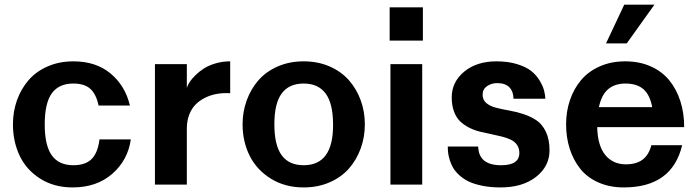

<svg xmlns="http://www.w3.org/2000/svg" viewBox="-20 -800 3021 832"><path d="M546.9 -195.8Q533.7 -105 466.1 -46.4Q398.4 12.2 294.9 12.2Q213.9 12.2 154.1 -25.9Q94.2 -64 65.2 -125.2Q36.1 -186.5 36.1 -261.2Q36.1 -316.9 53.7 -366Q71.3 -415 103.8 -452.6Q136.2 -490.2 186.5 -512.2Q236.8 -534.2 297.9 -534.2Q396 -534.2 459.2 -481.4Q522.5 -428.7 543 -342.8H407.2Q396.5 -392.6 371.1 -415.3Q345.7 -438 297.9 -438Q234.9 -438 204.3 -395.3Q173.8 -352.5 173.8 -261.2Q173.8 -169.9 204.3 -127Q234.9 -84 297.9 -84Q350.1 -84 377 -110.8Q403.8 -137.7 411.1 -195.8Z M789.6 -243.2V0H651.4V-522H789.6V-418.9Q792.5 -429.7 801.3 -443.6Q810.1 -457.5 826.4 -473.6Q842.8 -489.7 863.5 -503.2Q884.3 -516.6 914.3 -525.4Q944.3 -534.2 977.5 -534.2V-396Q948.2 -397.9 921.1 -393.3Q894 -388.7 869.9 -377Q845.7 -365.2 827.9 -347.4Q810.1 -329.6 799.8 -302.7Q789.6 -275.9 789.6 -243.2Z M1031.2 -261.2Q1031.2 -316.4 1049.3 -365.7Q1067.4 -415 1100.3 -452.6Q1133.3 -490.2 1183.8 -512.2Q1234.4 -534.2 1295.9 -534.2Q1357.4 -534.2 1408 -512.2Q1458.5 -490.2 1491.7 -452.6Q1524.9 -415 1543 -365.7Q1561 -316.4 1561 -261.2Q1561 -206.1 1543 -156.5Q1524.9 -106.9 1491.7 -69.3Q1458.5 -31.7 1408 -9.8Q1357.4 12.2 1295.9 12.2Q1214.8 12.2 1153.6 -25.9Q1092.3 -64 1061.8 -125.2Q1031.2 -186.5 1031.2 -261.2ZM1295.9 -438Q1232.4 -438 1200.7 -395Q1168.9 -352.1 1168.9 -261.2Q1168.9 -170.4 1200.7 -127.2Q1232.4 -84 1295.9 -84Q1424.8 -84 1423.3 -261.2Q1422.9 -352.1 1390.9 -395Q1358.9 -438 1295.9 -438Z M1668.5 -624V-768.1H1812.5V-624ZM1671.9 0V-522H1809.6V0Z M2052.2 -165Q2054.2 -84 2151.4 -84Q2230.5 -84 2230.5 -137.2Q2230.5 -157.7 2220.5 -172.1Q2210.4 -186.5 2193.6 -194.6Q2176.8 -202.6 2154.5 -208.3Q2132.3 -213.9 2108.2 -218.8Q2084 -223.6 2059.8 -229.5Q2035.6 -235.4 2013.4 -246.6Q1991.2 -257.8 1974.4 -273.7Q1957.5 -289.6 1947.5 -316.2Q1937.5 -342.8 1937.5 -377.9Q1937.5 -444.8 1991.5 -489.5Q2045.4 -534.2 2131.3 -534.2Q2182.1 -534.2 2221.2 -522Q2260.3 -509.8 2282.2 -492.2Q2304.2 -474.6 2318.4 -450.9Q2332.5 -427.2 2337.4 -408.7Q2342.3 -390.1 2343.3 -372.1H2205.1Q2205.1 -402.8 2187.5 -421.4Q2169.9 -439.9 2134.3 -439.9Q2109.9 -439.9 2090.6 -426.8Q2071.3 -413.6 2071.3 -390.1Q2071.3 -367.2 2087.4 -353.5Q2103.5 -339.8 2128.9 -333.3Q2154.3 -326.7 2185.3 -321.3Q2216.3 -315.9 2247.3 -305.9Q2278.3 -295.9 2303.7 -279.3Q2329.1 -262.7 2345.2 -229.5Q2361.3 -196.3 2361.3 -148.9Q2361.3 -79.1 2302.7 -33.4Q2244.1 12.2 2149.4 12.2Q2106 12.2 2070.6 5.1Q2035.2 -2 2011.7 -13.2Q1988.3 -24.4 1970.7 -40.5Q1953.1 -56.6 1943.8 -72.3Q1934.6 -87.9 1929 -106.4Q1923.3 -125 1921.9 -137.9Q1920.4 -150.9 1920.4 -165Z M2606 -611.8 2685.1 -779.8H2815.9L2695.8 -611.8ZM2944.8 -249H2567.9Q2569.8 -168.5 2603 -128.2Q2636.2 -87.9 2691.9 -87.9Q2737.3 -87.9 2764.4 -108.2Q2791.5 -128.4 2802.7 -170.9H2936Q2892.6 12.2 2683.1 12.2Q2621.1 12.2 2572.3 -9.8Q2523.4 -31.7 2493.7 -69.6Q2463.9 -107.4 2448.5 -156.2Q2433.1 -205.1 2433.1 -261.2Q2433.1 -316.9 2449.7 -366Q2466.3 -415 2497.8 -452.6Q2529.3 -490.2 2578.6 -512.2Q2627.9 -534.2 2689 -534.2Q2750.5 -534.2 2799.6 -512.5Q2848.6 -490.7 2880.1 -452.1Q2911.6 -413.6 2928.2 -361.8Q2944.8 -310.1 2944.8 -249ZM2689.9 -438Q2645 -438 2616 -414.1Q2586.9 -390.1 2575.2 -335.9H2806.2Q2795.9 -390.1 2767.6 -414.1Q2739.3 -438 2689.9 -438Z"/></svg>

Font: Standard
Style: Bold
Weight: 400
Designer: Bryce Wilner
Version: Version 2.000;PS 2.0;hotconv 16.6.51;makeotf.lib2.5.65220 DE